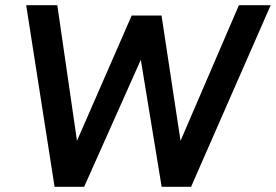

<svg xmlns="http://www.w3.org/2000/svg" viewBox="-20 -717 1059 737"><path d="M189.5 0H303L520.5 -487.5L600.5 0H713.5L1019 -697H897L673 -176.5L600 -657.5H485.5L275.5 -176.5L200 -697H80.5Z"/></svg>

Font: HK Grotesk SemiBold
Style: Italic
Weight: 600
Italic angle: -16°
Designer: Alfredo Marco Pradil
Foundry: Hanken Design Co.
Version: Version 3.001;FEAKit 1.0